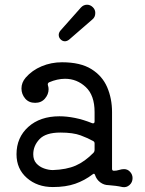

<svg xmlns="http://www.w3.org/2000/svg" viewBox="-20 -776 614 814"><path d="M371 -693 273 -608Q264 -601 255 -601Q245 -601 237 -609Q229 -617 229 -628Q229 -637 236 -646L323 -744Q334 -756 349 -756Q363 -756 374 -745Q384 -735 384 -721Q384 -703 371 -693ZM506 -59Q521 -59 531.5 -47.5Q542 -36 542 -21Q542 -3 529 8.5Q516 20 499 17Q486 14 471 12Q456 10 441 9Q421 9 405 -3Q389 -15 383 -34Q380 -43 373 -37Q339 -11 299 3Q259 17 204 17Q138 17 94 -21.5Q50 -60 50 -122Q50 -193 100 -238Q150 -283 232 -283Q263 -283 298 -276Q333 -269 370 -254Q371 -254 372 -253.5Q373 -253 374 -253Q381 -253 381 -261V-301Q381 -372 343.5 -407Q306 -442 256 -442Q223 -442 188 -427Q181 -423 183 -415Q186 -406 186 -398Q186 -376 170.5 -358Q155 -340 129 -340Q102 -340 86.5 -358.5Q71 -377 71 -401Q71 -426 89 -447Q116 -478 156.5 -495Q197 -512 243 -512Q321 -512 367.5 -483Q414 -454 434.5 -406Q455 -358 455 -301V-60Q455 -52 463 -52Q474 -52 485 -55.5Q496 -59 506 -59ZM204 -55Q262 -57 301 -74Q340 -91 377 -129Q381 -134 381 -140V-168Q381 -175 375 -178Q354 -190 322 -202Q290 -214 236 -214Q174 -214 147.5 -186Q121 -158 121 -122Q121 -98 134 -83.5Q147 -69 166.5 -62Q186 -55 204 -55Z"/></svg>

Font: Kiwi Maru
Style: Regular
Weight: 400
Designer: Hiroki-Chan
Version: Version 1.100